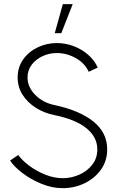

<svg xmlns="http://www.w3.org/2000/svg" viewBox="-20 -920 582 952"><path d="M291 13Q239 13 186.8 -8.2Q134.5 -29.5 92.5 -61Q50.5 -92.5 30 -124L70.5 -151.5Q88.5 -126 123.8 -99.2Q159 -72.5 203.2 -54.5Q247.5 -36.5 291.5 -36.5Q333.5 -36.5 372.8 -53.8Q412 -71 437.2 -103Q462.5 -135 462.5 -179.5Q462.5 -240 409 -283.8Q355.5 -327.5 251 -349Q200 -359 158.2 -385.2Q116.5 -411.5 92 -450Q67.5 -488.5 67.5 -535.5Q67.5 -587 95 -625.5Q122.5 -664 166.8 -685.2Q211 -706.5 262 -706.5Q304.5 -706.5 344.5 -691.5Q384.5 -676.5 416.2 -649.2Q448 -622 464.5 -585L420 -564Q400 -607.5 355.2 -632.2Q310.5 -657 262 -657Q224 -657 190.8 -641.5Q157.5 -626 137 -598.8Q116.5 -571.5 116.5 -536Q116.5 -488 155 -449.2Q193.5 -410.5 250.5 -399Q374.5 -372.5 443 -317.5Q511.5 -262.5 511.5 -179.5Q511.5 -122 480.5 -78.8Q449.5 -35.5 399 -11.2Q348.5 13 291 13ZM251.5 -755.5 291.5 -899.5H340.5L284 -755.5Z"/></svg>

Font: Urbanist ExtraLight
Style: Regular
Weight: 200
Designer: Corey Hu
Foundry: Corey Hu
Version: Version 1.330; ttfautohint (v1.8.4.7-5d5b)